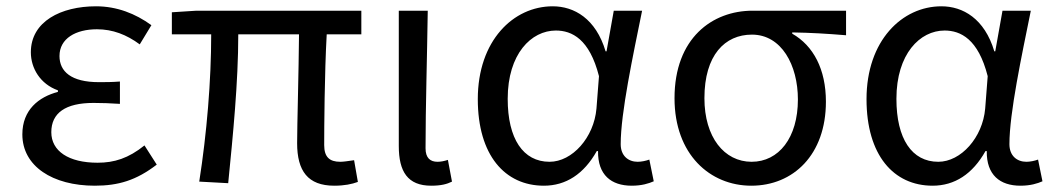

<svg xmlns="http://www.w3.org/2000/svg" viewBox="-20 -577 3347 610"><path d="M281 13C356 13 413 -4 478 -54L439 -115C388 -74 343 -60 290 -60C198 -60 143 -97 143 -157C143 -218 188 -250 277 -250C304 -250 330 -249 361 -247V-318C335 -316 315 -316 294 -316C206 -316 169 -350 169 -399C169 -455 221 -484 288 -484C338 -484 382 -467 424 -436L461 -497C410 -534 351 -557 285 -557C174 -557 78 -509 78 -411C78 -360 108 -310 164 -290V-285C103 -269 51 -228 51 -150C51 -49 147 13 281 13Z M1042 13C1074 13 1098 8 1117 1L1105 -68C1084 -65 1071 -63 1061 -63C1027 -63 1010 -78 1010 -116C1010 -169 1011 -344 1018 -468H1128V-543H604L526 -538V-468H651C651 -321 637 -153 613 0L705 5C720 -146 737 -315 737 -468H930C929 -348 924 -179 924 -122C924 -34 958 13 1042 13Z M1350 13C1381 13 1400 8 1416 0L1403 -69C1391 -65 1380 -63 1370 -63C1347 -63 1332 -75 1332 -106C1332 -237 1337 -396 1339 -543H1247V-113C1247 -32 1275 13 1350 13Z M1708 13C1778 13 1835 -24 1876 -97H1880C1879 -21 1922 13 1987 13C2019 13 2041 6 2057 -1L2043 -70C2032 -66 2018 -63 2006 -63C1976 -63 1952 -82 1952 -119C1952 -218 1991 -400 2020 -543H1930L1907 -414H1904C1873 -518 1804 -557 1736 -557C1611 -557 1498 -448 1498 -262C1498 -84 1584 13 1708 13ZM1726 -63C1642 -63 1593 -136 1593 -263C1593 -406 1668 -480 1746 -480C1797 -480 1853 -453 1883 -335L1875 -232C1867 -140 1798 -63 1726 -63Z M2367 13C2500 13 2604 -85 2604 -254C2604 -357 2564 -432 2497 -470V-474C2557 -473 2607 -470 2668 -465V-543H2371C2243 -543 2123 -456 2123 -265C2123 -86 2236 13 2367 13ZM2368 -63C2281 -63 2218 -141 2218 -265C2218 -402 2283 -467 2369 -467C2463 -467 2515 -370 2515 -261C2515 -139 2454 -63 2368 -63Z M2943 13C3013 13 3070 -24 3111 -97H3115C3114 -21 3157 13 3222 13C3254 13 3276 6 3292 -1L3278 -70C3267 -66 3253 -63 3241 -63C3211 -63 3187 -82 3187 -119C3187 -218 3226 -400 3255 -543H3165L3142 -414H3139C3108 -518 3039 -557 2971 -557C2846 -557 2733 -448 2733 -262C2733 -84 2819 13 2943 13ZM2961 -63C2877 -63 2828 -136 2828 -263C2828 -406 2903 -480 2981 -480C3032 -480 3088 -453 3118 -335L3110 -232C3102 -140 3033 -63 2961 -63Z"/></svg>

Font: DAIFUKU Sans JP
Style: Regular
Weight: 400
Designer: Original font ‘Source Han Sans JP’ : Ryoko NISHIZUKA  (kana, bopomofo & ideographs); Paul D. Hunt (Latin, Greek & Cyrill
Foundry: Daifuku
Version: Version 1.001